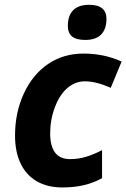

<svg xmlns="http://www.w3.org/2000/svg" viewBox="-20 -782 534 811"><path d="M43.5 -209.5Q43.5 -306.2 80.6 -386.7Q117.7 -467.3 183.1 -511.7Q248 -555.7 333 -555.7Q419.9 -555.7 493.7 -522L447.8 -411.1Q385.7 -438.5 338.9 -438.5Q297.9 -438.5 264.9 -410.4Q231.9 -382.3 211.9 -329.1Q191.9 -276.4 191.9 -218.3Q191.9 -162.1 214.8 -134.8Q235.4 -109.9 275.9 -109.9Q309.6 -109.9 341.6 -119.1Q373.5 -128.4 411.1 -147.9V-29.3Q374.5 -9.3 334 0.2Q293.5 9.8 242.7 9.8Q180.7 9.8 135.7 -16.1Q90.8 -42 67.1 -91.3Q43.5 -140.6 43.5 -209.5ZM266.6 -672.4Q266.6 -716.3 289.3 -739Q312 -761.7 356.4 -761.7Q393.1 -761.7 411.4 -746.8Q429.7 -731.9 429.7 -703.1Q429.7 -658.7 407 -636Q384.3 -613.3 340.3 -613.3Q302.2 -613.3 284.4 -627.9Q266.6 -642.6 266.6 -672.4Z"/></svg>

Font: Viking Open Sans
Style: Bold Italic
Weight: 700
Italic angle: -12°
Foundry: Ascender Corporation
Version: Version 2.000